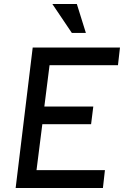

<svg xmlns="http://www.w3.org/2000/svg" viewBox="-20 -937 618 957"><path d="M363 -917 408 -773H338L241 -917ZM143 -700H578L568 -612H227L201 -406H445L434 -318H191L162 -89H503L493 0H58Z"/></svg>

Font: Haskoy Medium
Style: Italic
Weight: 500
Designer: Ertekin Erdin
Foundry: Ertekin Erdin
Version: Version 2.000; ttfautohint (v1.8.4.7-5d5b)